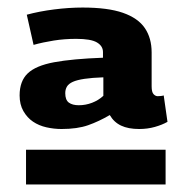

<svg xmlns="http://www.w3.org/2000/svg" viewBox="-20 -705 489 509"><path d="M49 -216V-308H419V-216ZM32 -452Q32 -490 53.5 -510.5Q75 -531 123.5 -540Q172 -549 253 -552V-567Q253 -583 237 -592.5Q221 -602 182 -602Q151 -602 122.5 -597.5Q94 -593 69 -586L51 -666Q84 -675 123.5 -680Q163 -685 199 -685Q266 -685 306 -671Q346 -657 364 -630.5Q382 -604 382 -566V-476Q382 -461 387 -455.5Q392 -450 398 -450Q402 -450 406.5 -450.5Q411 -451 414 -452L424 -382Q410 -374 390.5 -368.5Q371 -363 349 -363Q320 -363 301 -372Q282 -381 271 -400Q242 -383 213.5 -373Q185 -363 143 -363Q123 -363 103 -367.5Q83 -372 67.5 -382.5Q52 -393 42 -410.5Q32 -428 32 -452ZM153 -458Q153 -440 162.5 -433Q172 -426 189 -426Q207 -426 224 -432.5Q241 -439 254 -451V-500Q224 -499 204 -496Q184 -493 173 -488Q162 -483 157.5 -475.5Q153 -468 153 -458Z"/></svg>

Font: Georama SemiExpanded
Style: Bold
Weight: 700
Width: 6
Designer: Jean-Baptiste Levee
Foundry: Production Type
Version: Version 1.001